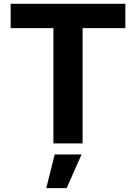

<svg xmlns="http://www.w3.org/2000/svg" viewBox="-20 -747 708 1000"><path d="M35.5 -600.5H258.2V0H410.2V-600.5H632.8V-727.3H35.5ZM220.9 233H327.1L404.8 57.5H264.9Z"/></svg>

Font: Karasuma Gothic
Style: Bold
Weight: 700
Designer: Rasmus Andersson / Ryoko Nishizuka
Foundry: Genbu
Version: Version 1.00